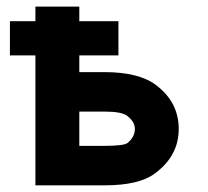

<svg xmlns="http://www.w3.org/2000/svg" viewBox="-20 -557 626 577"><path d="M218.3 -221.7V-118.7H293.9Q352.1 -118.7 363.3 -127.4Q385.3 -145.5 385.3 -169.4Q385.3 -190.9 362.8 -208.5Q346.2 -221.7 293.9 -221.7ZM86.4 0V-390.6H9.8V-493.2H86.4V-537.1H218.3V-493.2H335.9V-390.6H218.3V-340.3H293.5Q397 -340.3 448.2 -301.8Q517.1 -250.5 517.1 -169.4Q517.1 -87.4 443.4 -34.2Q396 0 293.5 0Z"/></svg>

Font: Consola Mono
Style: Bold
Weight: 700
Monospace: yes
Designer: Wojciech Kalinowski "wmk69" (wmk69@o2.pl)
Foundry: Wojciech Kalinowski "wmk69" (wmk69@o2.pl)
Version: Version 2.1.0